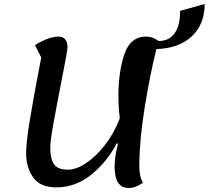

<svg xmlns="http://www.w3.org/2000/svg" viewBox="-20 -909 1038 955"><path d="M758 -665Q725 -534 699 -370.5Q673 -207 673 -84Q673 -30 691 0Q655 26 620 26Q550 26 550 -80Q550 -129 567 -195L561 -196Q511 -102 433 -39.5Q355 23 260 23Q180 23 145 -26.5Q110 -76 110 -147Q110 -196 126 -297.5Q142 -399 185 -623L154 -684Q184 -704 215 -715.5Q246 -727 271 -727Q293 -727 304.5 -713Q316 -699 316 -673Q316 -659 287 -512Q261 -379 245.5 -293Q230 -207 230 -175Q230 -119 248.5 -92Q267 -65 318 -65Q359 -65 408 -97.5Q457 -130 502.5 -188.5Q548 -247 576 -321Q569 -372 569 -433Q569 -551 598.5 -639Q628 -727 707 -727Q740 -727 769 -705Q821 -705 848.5 -743.5Q876 -782 876 -855L998 -889Q998 -788 933.5 -728Q869 -668 758 -665Z"/></svg>

Font: Lemonada
Style: Regular
Weight: 400
Designer: Mohamed Gaber (Arabic) Eduardo Tunni (Latin)
Foundry: Kief Type Foundry
Version: Version 3.006